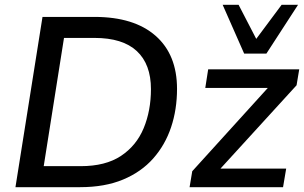

<svg xmlns="http://www.w3.org/2000/svg" viewBox="-20 -775 1260 795"><path d="M44 0 156 -705H371Q535 -705 624 -627Q713 -549 713 -407Q713 -322 688.5 -248.5Q664 -175 614.5 -119Q565 -63 489.5 -31.5Q414 0 312 0ZM161 -87H314Q417 -87 481 -129.5Q545 -172 575 -244.5Q605 -317 605 -406Q605 -509 546.5 -563.5Q488 -618 371 -618H245ZM765 0 776 -66 1089 -411H830L842 -488H1219L1208 -422L893 -77H1165L1152 0ZM991 -553 902 -755H968L1041 -614L1146 -755H1214L1083 -553Z"/></svg>

Font: Nunito Sans SemiBold
Style: Italic
Weight: 600
Italic angle: -9°
Designer: Vernon Adams
Foundry: Vernon Adams
Version: Version 3.006; ttfautohint (v1.8.3)